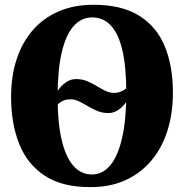

<svg xmlns="http://www.w3.org/2000/svg" viewBox="-20 -773 772 805"><path d="M433.5 -299Q409 -299 388.2 -307.8Q367.5 -316.5 348.5 -327.8Q329.5 -339 311.8 -347.8Q294 -356.5 276 -356.5Q260 -356.5 249.2 -352.5Q238.5 -348.5 230.5 -342.5Q222.5 -336.5 215.5 -330L217 -385Q225.5 -399 237.5 -411.8Q249.5 -424.5 265 -433Q280.5 -441.5 299.5 -441.5Q324 -441.5 345 -432.8Q366 -424 385 -412.5Q404 -401 421.8 -392.2Q439.5 -383.5 458 -383.5Q471.5 -383.5 482.2 -387.2Q493 -391 501.5 -396.8Q510 -402.5 516 -408L515.5 -354.5Q507.5 -341 495.2 -328.2Q483 -315.5 467.8 -307.2Q452.5 -299 433.5 -299ZM361 11.5Q243 12.5 169 -35.5Q95 -83.5 60.8 -169Q26.5 -254.5 26.5 -367Q26.5 -453 49.5 -523.8Q72.5 -594.5 117 -646Q161.5 -697.5 225.8 -725.2Q290 -753 372.5 -753Q490.5 -753 563.8 -707Q637 -661 671 -578.2Q705 -495.5 705 -384.5Q705 -298 682.2 -225.8Q659.5 -153.5 615.2 -100.5Q571 -47.5 507 -18Q443 11.5 361 11.5ZM365.5 -41.5Q410.5 -41.5 442.8 -80.5Q475 -119.5 492.2 -195.8Q509.5 -272 509.5 -383.5Q509.5 -491.5 493.2 -561.5Q477 -631.5 445 -665.8Q413 -700 366.5 -700Q321 -700 288.5 -663.5Q256 -627 238.8 -553Q221.5 -479 221.5 -367Q221.5 -260 238.2 -187.8Q255 -115.5 287 -78.5Q319 -41.5 365.5 -41.5Z"/></svg>

Font: Merriweather 60pt Black
Style: Regular
Weight: 900
Version: Version 2.100